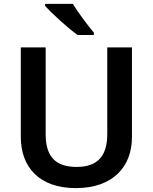

<svg xmlns="http://www.w3.org/2000/svg" viewBox="-20 -958 787 988"><path d="M355 -938H212V-928C244 -891 330 -813 379 -778H463V-790C432 -827 382 -893 355 -938ZM659 -252V-714H532V-268C532 -158 485 -99 374 -99C268 -99 215 -150 215 -267V-714H87V-254C87 -95 185 10 370 10C565 10 659 -104 659 -252Z"/></svg>

Font: Noto Sans Arabic UI SmBd
Style: Regular
Weight: 600
Designer: Monotype Design Team, Nadine Chahine and Nizar Qandah
Foundry: Monotype Imaging Inc.
Version: Version 2.010